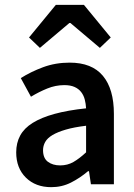

<svg xmlns="http://www.w3.org/2000/svg" viewBox="-20 -762 556 794"><path d="M192 12Q127 12 87 -27.5Q47 -67 47 -132Q47 -171 63.5 -201.5Q80 -232 115.5 -254Q151 -276 205.5 -291Q260 -306 336 -314Q335 -333 330.5 -350.5Q326 -368 315.5 -381.5Q305 -395 288 -402.5Q271 -410 246 -410Q210 -410 175.5 -396Q141 -382 108 -362L66 -439Q107 -465 158 -484Q209 -503 268 -503Q360 -503 405.5 -448.5Q451 -394 451 -291V0H356L348 -54H344Q311 -26 273.5 -7Q236 12 192 12ZM229 -78Q259 -78 283.5 -92Q308 -106 336 -132V-242Q286 -236 252 -226Q218 -216 197 -203.5Q176 -191 167 -175Q158 -159 158 -141Q158 -108 178 -93Q198 -78 229 -78ZM100 -607 211 -742H327L438 -607L393 -564L271 -667H267L145 -564Z"/></svg>

Font: Giro Semibold
Style: Regular
Weight: 600
Designer: Paul D. Hunt
Foundry: Adobe Systems Incorporated
Version: Version 1.000;PS 1.0;hotconv 1.0.88;makeotf.lib2.5.647800